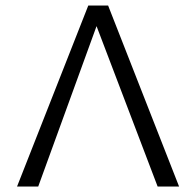

<svg xmlns="http://www.w3.org/2000/svg" viewBox="-20 -678 712 698"><path d="M301 -658H373L631 0H553L331 -583L119 0H42Z"/></svg>

Font: LXGW Bright TC
Style: Regular
Weight: 400
Designer: Christian Thalmann (Catharsis Fonts)
Foundry: LXGW / Christian Thalmann (Catharsis Fonts) / Fontworks Inc.
Version: Version 5.501